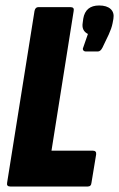

<svg xmlns="http://www.w3.org/2000/svg" viewBox="-20 -681 435 701"><path d="M18 0Q3 0 6 -14L106 -641Q109 -655 120 -655H237Q252 -655 249 -641L168 -131H318Q333 -131 331 -117L314 -14Q313 0 300 0ZM294 -493Q287 -493 284 -497.5Q281 -502 284 -508L301 -557Q277 -569 282 -598L284 -613Q292 -661 342 -661Q370 -661 384 -648Q398 -635 394 -612L391 -596Q389 -586 385.5 -576Q382 -566 377 -555L354 -507Q347 -493 337 -493Z"/></svg>

Font: Sofia Sans Extra Condensed Black
Style: Italic
Weight: 900
Italic angle: -9°
Version: Version 4.100